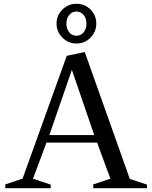

<svg xmlns="http://www.w3.org/2000/svg" viewBox="-20 -995 805 1015"><path d="M8 -20 116 -56 93 -33 333 -700 428 -720 672 -33 646 -56 757 -19V0H473V-20L581 -56L570 -33L487 -258L511 -241H208L232 -258L148 -33L137 -56L248 -19V0H8ZM223 -281H496L484 -264L354 -643H366L235 -264ZM279 -870Q279 -914 310 -944.5Q341 -975 384 -975Q428 -975 458.5 -944.5Q489 -914 489 -870Q489 -827 458.5 -796Q428 -765 384 -765Q341 -765 310 -796Q279 -827 279 -870ZM437 -870Q437 -898 422 -916Q407 -934 384 -934Q361 -934 346 -916Q331 -898 331 -870Q331 -842 346 -824Q361 -806 384 -806Q407 -806 422 -824Q437 -842 437 -870Z"/></svg>

Font: Wittgenstein
Style: Regular
Weight: 400
Designer: Jörg Drees
Foundry: Jörg Drees
Version: Version 1.003;Glyphs 3.1.2 (3151)